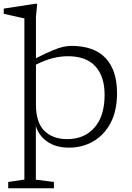

<svg xmlns="http://www.w3.org/2000/svg" viewBox="-32 -762 688 1004"><path d="M95.5 -666Q89 -667 70.8 -671.2Q52.5 -675.5 29.8 -680.5Q7 -685.5 -12.5 -690V-717L149.5 -742H162.5L156 -674.5V-457.5Q209.5 -484.5 243 -498.5Q276.5 -512.5 298.8 -517.2Q321 -522 341 -522Q460.5 -522 520.2 -458.2Q580 -394.5 580 -274.5Q580 -183 546.5 -119.5Q513 -56 456 -23Q399 10 329 10Q259 10 214.5 -21.8Q170 -53.5 155.5 -103.5V177.5L250 189.5V222.5H11V189.5L95.5 177ZM156 -214.5Q156 -121 200.2 -77.8Q244.5 -34.5 319 -34.5Q409 -34.5 462 -94.8Q515 -155 515 -266.5Q515 -362 467 -415Q419 -468 323 -468Q284 -468 243.5 -457.8Q203 -447.5 156 -424Z"/></svg>

Font: Newsreader Caption Light
Style: Regular
Weight: 300
Designer: Hugues Gentile
Foundry: Production Type
Version: Version 1.001